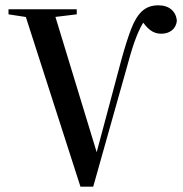

<svg xmlns="http://www.w3.org/2000/svg" viewBox="-20 -699 689 723"><path d="M283 4 68 -664H180L348 -113H341L342 -118L436 -470Q456 -543 473.5 -589Q491 -635 515 -657Q539 -679 576 -679Q607 -679 625.5 -663Q644 -647 646 -620Q643 -597 627 -584.5Q611 -572 587 -572Q564 -572 546 -585.5Q528 -599 511 -626L524 -646L555 -654Q538 -641 523.5 -620Q509 -599 494 -561.5Q479 -524 462 -461L331 4ZM12 -645V-664H269V-645L161 -632H97Z"/></svg>

Font: Source Serif 4 60pt SemiBold
Style: Regular
Weight: 600
Version: Version 4.004;hotconv 1.0.116;makeotfexe 2.5.65601